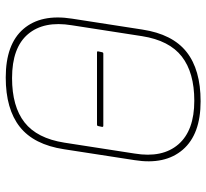

<svg xmlns="http://www.w3.org/2000/svg" viewBox="-45 -662 719 669"><g transform="rotate(-90 314.5 -327.5)"><path d="M211 -327Q206 -327 207 -332L210 -346Q211 -349 215 -349H466Q471 -349 470 -345L467 -331Q466 -327 462 -327ZM296 12Q181 12 127.5 -50Q74 -112 91 -218L129 -464Q145 -569 207 -618Q269 -667 379 -667Q495 -667 548 -605.5Q601 -544 584 -436L546 -191Q530 -86 468 -37Q406 12 296 12ZM298 -10Q396 -10 452 -53.5Q508 -97 523 -192L561 -437Q577 -534 530 -589.5Q483 -645 377 -645Q278 -645 222.5 -601.5Q167 -558 152 -463L114 -218Q98 -121 146 -65.5Q194 -10 298 -10Z"/></g></svg>

Font: Sofia Sans Thin
Style: Italic
Weight: 250
Italic angle: -9°
Version: Version 4.100-B